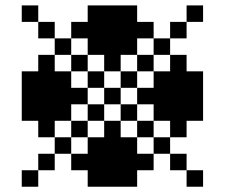

<svg xmlns="http://www.w3.org/2000/svg" viewBox="-20 -708 852 728"><path d="M62.5 -62.5H125V0H62.5ZM125 -125H187.5V-62.5H125ZM187.5 -187.5H250V-125H187.5ZM250 -250H312.5V-187.5H250ZM312.5 -312.5H375V-250H312.5ZM375 -375H437.5V-312.5H375ZM437.5 -437.5H500V-375H437.5ZM500 -500H562.5V-437.5H500ZM562.5 -562.5H625V-500H562.5ZM625 -625H687.5V-562.5H625ZM687.5 -687.5H750V-625H687.5ZM62.5 -687.5H125V-625H62.5ZM125 -625H187.5V-562.5H125ZM187.5 -562.5H250V-500H187.5ZM250 -500H312.5V-437.5H250ZM312.5 -437.5H375V-375H312.5ZM437.5 -312.5H500V-250H437.5ZM500 -250H562.5V-187.5H500ZM562.5 -187.5H625V-125H562.5ZM625 -125H687.5V-62.5H625ZM687.5 -62.5H750V0H687.5ZM500 -375H562.5V-312.5H500ZM562.5 -375H625V-312.5H562.5ZM562.5 -437.5H625V-375H562.5ZM562.5 -312.5H625V-250H562.5ZM625 -312.5H687.5V-250H625ZM625 -250H687.5V-187.5H625ZM625 -375H687.5V-312.5H625ZM625 -437.5H687.5V-375H625ZM625 -500H687.5V-437.5H625ZM687.5 -437.5H750V-375H687.5ZM687.5 -375H750V-312.5H687.5ZM687.5 -312.5H750V-250H687.5ZM375 -500H437.5V-437.5H375ZM375 -562.5H437.5V-500H375ZM437.5 -562.5H500V-500H437.5ZM312.5 -562.5H375V-500H312.5ZM312.5 -625H375V-562.5H312.5ZM250 -625H312.5V-562.5H250ZM375 -625H437.5V-562.5H375ZM437.5 -625H500V-562.5H437.5ZM500 -625H562.5V-562.5H500ZM437.5 -687.5H500V-625H437.5ZM375 -687.5H437.5V-625H375ZM312.5 -687.5H375V-625H312.5ZM375 -250H437.5V-187.5H375ZM375 -187.5H437.5V-125H375ZM437.5 -187.5H500V-125H437.5ZM312.5 -187.5H375V-125H312.5ZM312.5 -125H375V-62.5H312.5ZM375 -125H437.5V-62.5H375ZM437.5 -125H500V-62.5H437.5ZM500 -125H562.5V-62.5H500ZM250 -125H312.5V-62.5H250ZM312.5 -62.5H375V0H312.5ZM437.5 -62.5H500V0H437.5ZM375 -62.5H437.5V0H375ZM250 -375H312.5V-312.5H250ZM187.5 -375H250V-312.5H187.5ZM187.5 -437.5H250V-375H187.5ZM187.5 -312.5H250V-250H187.5ZM125 -312.5H187.5V-250H125ZM125 -375H187.5V-312.5H125ZM125 -437.5H187.5V-375H125ZM125 -500H187.5V-437.5H125ZM125 -250H187.5V-187.5H125ZM62.5 -312.5H125V-250H62.5ZM62.5 -375H125V-312.5H62.5ZM62.5 -437.5H125V-375H62.5Z"/></svg>

Font: Yarndings 12
Style: Regular
Weight: 400
Designer: Sarah Cadigan-Fried
Version: Version 1.000; ttfautohint (v1.8.4.7-5d5b)